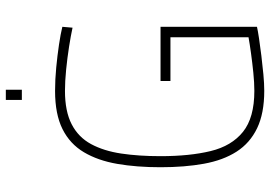

<svg xmlns="http://www.w3.org/2000/svg" viewBox="-154 -764 927 659"><g transform="rotate(-90 309.5 -434.5)"><path d="M296 -823V-878H331V-823ZM327 9Q250 9 199 -15.5Q148 -40 118.5 -86Q89 -132 77 -198Q65 -264 65 -347Q65 -429 76.5 -495.5Q88 -562 116.5 -610Q145 -658 196 -683.5Q247 -709 327 -709Q366 -709 407.5 -705Q449 -701 486 -695.5Q523 -690 547 -684L544 -649Q517 -655 478.5 -661Q440 -667 400 -671Q360 -675 327 -675Q257 -675 212.5 -652Q168 -629 144.5 -585.5Q121 -542 112 -482Q103 -422 103 -347Q103 -247 120.5 -175Q138 -103 186.5 -64Q235 -25 327 -25Q355 -25 389.5 -28.5Q424 -32 456.5 -36.5Q489 -41 511 -45V-313H361V-347H547V-16Q534 -13 507.5 -9Q481 -5 448.5 -1Q416 3 384 6Q352 9 327 9Z"/></g></svg>

Font: TitilliumWeb ExtraLight
Style: Regular
Weight: 400
Designer: Mohamed Gaber, Accademia di Belle Arti di Urbino and others
Foundry: Kief Type Foundry, Accademia di Belle Arti di Urbino and others
Version: Version 3.000; ttfautohint (v1.8.2)